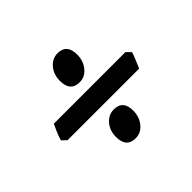

<svg xmlns="http://www.w3.org/2000/svg" viewBox="-91 -512 540 540"><g transform="rotate(-45 179.5 -241.5)"><path d="M338.4 -257.8Q335.9 -248.5 329.3 -233.4Q322.8 -218.3 319.8 -210.9H35.2L21.5 -223.6Q23.9 -233.4 30 -247.8Q36.1 -262.2 40.5 -271H325.2ZM224.6 -361.8Q224.6 -337.4 210.2 -319.6Q195.8 -301.8 174.3 -301.8Q137.7 -301.8 137.7 -344.2Q137.7 -369.1 152.3 -386.5Q167 -403.8 188 -403.8Q224.6 -403.8 224.6 -361.8ZM224.6 -139.2Q224.6 -114.3 210.2 -96.7Q195.8 -79.1 174.3 -79.1Q137.7 -79.1 137.7 -121.1Q137.7 -146 152.3 -163.1Q167 -180.2 188 -180.2Q224.6 -180.2 224.6 -139.2Z"/></g></svg>

Font: Namdhinggo SemiBold
Style: Regular
Weight: 600
Designer: Victor Gaultney
Foundry: SIL International
Version: Version 3.001